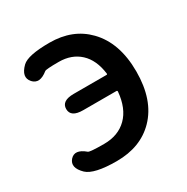

<svg xmlns="http://www.w3.org/2000/svg" viewBox="-137 -682 791 813"><g transform="rotate(-30 258.5 -275.5)"><path d="M207 13Q97 13 63 -19Q21 -60 48 -91Q75 -121 120 -83Q127 -77 196.5 -77Q266 -77 308.5 -119Q351 -161 358 -240Q358 -245 353 -245H191Q131 -245 131 -285Q131 -325 191 -325H351Q356 -325 355 -330Q346 -400 306 -437Q266 -474 203.5 -474Q141 -474 135 -469Q89 -432 61 -463Q33 -495 75 -536Q104 -564 210 -564Q323 -564 392 -493Q468 -415 468 -275Q468 -135 394 -59Q324 13 207 13Z"/></g></svg>

Font: Resource Han Rounded TW Medium
Style: Regular
Weight: 500
Designer: Cyano Hao (round all glyphs); Ryoko NISHIZUKA 西塚涼子 (kana, bopomofo & ideographs); Paul D. Hunt (Latin, Greek & Cyrillic)
Foundry: Cyano Hao
Version: 0.990